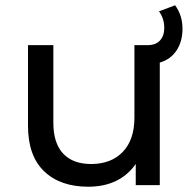

<svg xmlns="http://www.w3.org/2000/svg" viewBox="-20 -701 725 727"><path d="M671 -592Q671 -544 648.5 -510Q626 -476 585 -464V0H494V-80Q433 6 314 6Q208 6 147 -52.5Q86 -111 86 -225V-530H182V-236Q182 -159 219 -119.5Q256 -80 325 -80Q401 -80 445 -126Q489 -172 489 -256V-530H538Q570 -530 586 -548Q602 -566 602 -595Q602 -631 582 -658L643 -681Q671 -643 671 -592Z"/></svg>

Font: Montserrat
Style: Regular
Weight: 500
Designer: Julieta Ulanovsky
Foundry: Julieta Ulanovsky
Version: Version 7.200;PS 007.200;hotconv 1.0.88;makeotf.lib2.5.64775